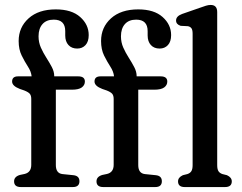

<svg xmlns="http://www.w3.org/2000/svg" viewBox="-20 -757 980 777"><path d="M206 -89Q206 -55.5 233 -52.5L277 -48Q301.5 -45.5 301.5 -23.5Q301.5 0 274.5 0H64.5Q37 0 37 -23Q37 -42 60.5 -49L79.5 -53Q106.5 -59.5 106.5 -90V-356.5Q106.5 -370.5 100.5 -377.5Q94.5 -384.5 78 -391L60.5 -397Q29 -409 29 -427Q29 -448 53 -448H108Q106 -467.5 93 -487.5Q80 -507.5 67.8 -532.2Q55.5 -557 55.5 -591Q55.5 -646.5 95.8 -682.8Q136 -719 206 -719Q270 -719 304.5 -688.2Q339 -657.5 339 -615Q339 -588.5 326 -574.5Q313 -560.5 292.5 -560.5Q270 -560.5 257 -574.8Q244 -589 244 -613.5V-631Q244 -677.5 197.5 -677.5Q168 -677.5 152 -659.5Q136 -641.5 136 -610Q136 -585.5 145.5 -564.2Q155 -543 167.5 -523.5Q180 -504 189.8 -485.5Q199.5 -467 199.5 -448.5V-448H296.5Q323.5 -448 323.5 -427Q323.5 -412.5 311 -403.2Q298.5 -394 270.5 -394H206ZM539.5 -89Q539.5 -55.5 566.5 -52.5L610.5 -48Q635 -45.5 635 -23.5Q635 0 608 0H398Q370.5 0 370.5 -23Q370.5 -42 394 -49L413 -53Q440 -59.5 440 -90V-356.5Q440 -370.5 434 -377.5Q428 -384.5 411.5 -391L394 -397Q362.5 -409 362.5 -427Q362.5 -448 386.5 -448H441.5Q439.5 -467.5 426.5 -487.5Q413.5 -507.5 401.2 -532.2Q389 -557 389 -591Q389 -646.5 429.2 -682.8Q469.5 -719 539.5 -719Q603.5 -719 638 -688.2Q672.5 -657.5 672.5 -615Q672.5 -588.5 659.5 -574.5Q646.5 -560.5 626 -560.5Q603.5 -560.5 590.5 -574.8Q577.5 -589 577.5 -613.5V-631Q577.5 -677.5 531 -677.5Q501.5 -677.5 485.5 -659.5Q469.5 -641.5 469.5 -610Q469.5 -585.5 479 -564.2Q488.5 -543 501 -523.5Q513.5 -504 523.2 -485.5Q533 -467 533 -448.5V-448H630Q657 -448 657 -427Q657 -412.5 644.5 -403.2Q632 -394 604 -394H539.5ZM859 -708V-89Q859 -72 864.2 -64Q869.5 -56 880.5 -52.5L898.5 -48Q918 -39 918 -23Q918 0 890.5 0H727.5Q700.5 0 700.5 -23Q700.5 -39 720 -48L738 -52.5Q749 -56 754.2 -64Q759.5 -72 759.5 -89V-620.5Q759.5 -636 754.8 -642.5Q750 -649 740.5 -651L711 -652.5Q692.5 -658.5 692.5 -674Q692.5 -691.5 717 -700.5L787.5 -725Q803 -730.5 813.2 -733.8Q823.5 -737 832.5 -737Q859 -737 859 -708Z"/></svg>

Font: Fraunces 72pt SuperSoft
Style: Regular
Weight: 400
Version: Version 1.000;[b76b70a41]